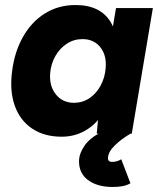

<svg xmlns="http://www.w3.org/2000/svg" viewBox="-20 -532 640 764"><path d="M373.6 -93 441.6 -500H588.3L504.3 0H364.9ZM28 -247.3Q37.4 -324.8 71.2 -384.8Q104.9 -444.8 158.6 -478.4Q212.3 -512 280.2 -512Q380.6 -512 421.5 -442.3Q462.4 -372.6 446.5 -253.8Q437.1 -169.4 406.8 -109.6Q376.6 -49.7 329.9 -18.9Q283.3 12 225.5 12Q156.1 12 107.9 -20.3Q59.7 -52.6 38.8 -111.3Q17.9 -169.9 28 -247.3ZM400.3 -259.7Q405.3 -310.9 379.6 -343.6Q353.8 -376.4 308.3 -376.4Q273.9 -376.4 245.8 -358Q217.7 -339.7 200.1 -308.6Q182.6 -277.4 179.7 -241.2Q175.4 -189.9 202.3 -156.4Q229.1 -122.9 274.6 -122.9Q308.4 -122.9 336.1 -141.5Q363.7 -160.2 380.6 -191.8Q397.4 -223.4 400.3 -259.7ZM294.5 104.8Q295.9 77.6 316.2 48Q336.4 18.4 378.2 -3.6L499.2 0Q463.1 21 437.2 46.2Q411.2 71.3 409.8 95.5Q408.4 112.2 426.4 112.2Q437.2 112.2 447 108.9Q456.9 105.7 462.4 101.7L499.1 197.3Q484.4 205.6 467.6 208.8Q450.8 212 427.8 212Q367.1 212 329.8 184.2Q292.6 156.3 294.5 104.8Z"/></svg>

Font: Oak Sans Light Italic
Style: Regular
Weight: 400
Italic angle: -9.5°
Foundry: Erik Kennedy, Walven
Version: Version 1.000;Glyphs 3.1.2 (3151)